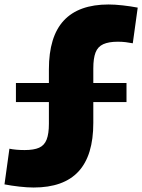

<svg xmlns="http://www.w3.org/2000/svg" viewBox="-21 -731 634 856"><path d="M129 105Q101 105 65.5 101Q30 97 -1 91L21 -68Q35 -65 52.5 -63.5Q70 -62 89 -62Q130 -62 153.5 -72.5Q177 -83 187 -109Q197 -135 197 -179V-422Q197 -568 263.5 -639.5Q330 -711 463 -711Q491 -711 526.5 -707Q562 -703 593 -697L571 -538Q556 -541 539.5 -543Q523 -545 504 -545Q464 -545 439.5 -534Q415 -523 405 -497Q395 -471 395 -426V-183Q395 -38 329 33.5Q263 105 129 105ZM50 -361H543V-276H50Z"/></svg>

Font: Pathway Extreme ExtraBold
Style: Regular
Weight: 800
Designer: Eduardo Rodriguez Tunni
Foundry: Eduardo Rodriguez Tunni
Version: Version 1.001;gftools[0.9.26]